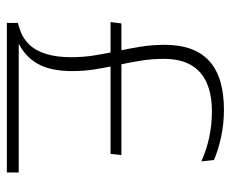

<svg xmlns="http://www.w3.org/2000/svg" viewBox="-78 -612 689 574"><g transform="rotate(90 267.0 -324.5)"><path d="M45.5 -310 49.5 -342.5H443L439.5 -310ZM103.5 -35.5H495V0H48V-33L62 -37Q92 -46 111.5 -65.8Q131 -85.5 140.8 -117.2Q150.5 -149 150.5 -192.5Q150.5 -228.5 145 -262.5Q139.5 -296.5 132.2 -330.2Q125 -364 119.2 -399Q113.5 -434 113.5 -472.5Q113.5 -561 161.8 -605Q210 -649 308 -649Q349.5 -649 389 -640.5Q428.5 -632 458 -619L462 -581.5Q426 -597.5 389 -605.2Q352 -613 313 -613Q261.5 -613 226.5 -597.2Q191.5 -581.5 173.5 -549.8Q155.5 -518 155.5 -469.5Q155.5 -433.5 161 -399.8Q166.5 -366 173.8 -332.5Q181 -299 186.5 -265.2Q192 -231.5 192 -195.5Q192 -130.5 170.2 -92.2Q148.5 -54 107 -34Z"/></g></svg>

Font: Anek Tamil Medium ExtraLight
Style: Regular
Weight: 250
Version: Version 1.003